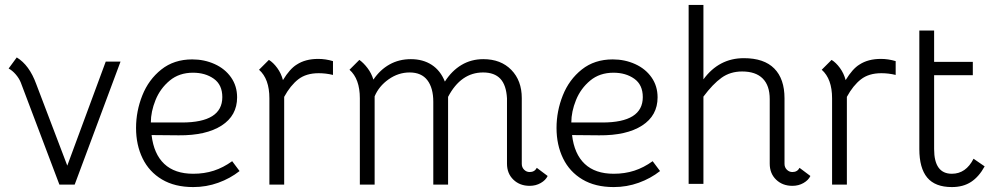

<svg xmlns="http://www.w3.org/2000/svg" viewBox="-20 -749 4034 779"><path d="M15 -471 48 -516Q99 -485 127 -408L253 -77L409 -499H469L283 0H221L64 -415Q57 -432 43.5 -447.5Q30 -463 15 -471Z M532 -230Q532 -298 557.5 -362Q583 -426 634.5 -467Q686 -508 760 -508Q809 -508 851 -489Q893 -470 917.5 -435Q942 -400 942 -354Q942 -280 879 -239.5Q816 -199 705 -200L595 -201Q604 -124 646.5 -84Q689 -44 764 -44Q809 -44 847.5 -56.5Q886 -69 922 -95L952 -55Q914 -25 865.5 -7.5Q817 10 764 10Q689 10 637 -21Q585 -52 558.5 -106.5Q532 -161 532 -230ZM882 -355Q882 -405 847.5 -429.5Q813 -454 763 -454Q707 -454 668.5 -422Q630 -390 611 -343Q592 -296 592 -252H718Q882 -252 882 -355Z M1331 -501V-445Q1302 -452 1273 -452Q1222 -452 1190 -427Q1158 -402 1133 -356V0H1073V-350Q1073 -429 1031 -466L1071 -506Q1089 -495 1105 -473Q1121 -451 1128 -424Q1156 -470 1184 -487Q1219 -510 1271 -510Q1301 -510 1331 -501Z M2202 -35Q2194 -18 2174 -6.5Q2154 5 2129 5Q2089 5 2063 -20Q2037 -45 2037 -85V-350Q2034 -404 2010 -429.5Q1986 -455 1940 -455Q1850 -455 1798 -356V0H1738V-336Q1738 -392 1714 -423.5Q1690 -455 1642 -455Q1596 -455 1556.5 -427Q1517 -399 1500 -358V0H1440V-350Q1440 -429 1398 -466L1438 -506Q1455 -494 1471 -473Q1487 -452 1495 -426Q1522 -466 1560.5 -487.5Q1599 -509 1647 -509Q1696 -509 1731.5 -486Q1767 -463 1785 -418Q1813 -462 1852.5 -485.5Q1892 -509 1941 -509Q2012 -509 2054.5 -465.5Q2097 -422 2097 -351V-84Q2097 -70 2106.5 -60.5Q2116 -51 2129 -51Q2149 -51 2158 -68Z M2238 -230Q2238 -298 2263.5 -362Q2289 -426 2340.5 -467Q2392 -508 2466 -508Q2515 -508 2557 -489Q2599 -470 2623.5 -435Q2648 -400 2648 -354Q2648 -280 2585 -239.5Q2522 -199 2411 -200L2301 -201Q2310 -124 2352.5 -84Q2395 -44 2470 -44Q2515 -44 2553.5 -56.5Q2592 -69 2628 -95L2658 -55Q2620 -25 2571.5 -7.5Q2523 10 2470 10Q2395 10 2343 -21Q2291 -52 2264.5 -106.5Q2238 -161 2238 -230ZM2588 -355Q2588 -405 2553.5 -429.5Q2519 -454 2469 -454Q2413 -454 2374.5 -422Q2336 -390 2317 -343Q2298 -296 2298 -252H2424Q2588 -252 2588 -355Z M3195 -51Q3215 -51 3224 -68L3268 -35Q3260 -18 3240 -6.5Q3220 5 3195 5Q3155 5 3129 -20Q3103 -45 3103 -85V-347Q3103 -402 3074.5 -430.5Q3046 -459 2991 -459Q2943 -459 2907.5 -433.5Q2872 -408 2834 -357V-3H2774V-729H2834V-427Q2897 -513 2998 -513Q3080 -513 3121.5 -471Q3163 -429 3163 -350V-84Q3163 -70 3172.5 -60.5Q3182 -51 3195 -51Z M3614 -501V-445Q3585 -452 3556 -452Q3505 -452 3473 -427Q3441 -402 3416 -356V0H3356V-350Q3356 -429 3314 -466L3354 -506Q3372 -495 3388 -473Q3404 -451 3411 -424Q3439 -470 3467 -487Q3502 -510 3554 -510Q3584 -510 3614 -501Z M3710 -144V-625H3770V-498H3927V-444H3770V-144Q3770 -44 3842 -44Q3899 -44 3930 -105L3975 -74Q3952 -32 3920 -11Q3888 10 3842 10Q3774 10 3742 -28.5Q3710 -67 3710 -144Z"/></svg>

Font: Bellota
Style: Regular
Weight: 400
Designer: Kemie Guaida
Foundry: Kemie Guaida
Version: Version 4.001